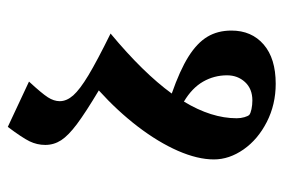

<svg xmlns="http://www.w3.org/2000/svg" viewBox="-134 -512 707 478"><g transform="rotate(90 219.0 -273.5)"><path d="M341.3 -33.2Q341.3 -12.7 332.3 5.9Q323.2 24.4 296.4 60.1L183.6 7.3Q212.9 -24.4 222.7 -39.6Q232.4 -54.7 232.4 -69.3Q232.4 -86.4 218 -102.8Q203.6 -119.1 168 -140.6Q132.3 -162.1 64 -195.8Q161.6 -276.9 213.4 -348.1Q155.8 -368.2 121.6 -389.6Q87.4 -411.1 72 -436.8Q56.6 -462.4 56.6 -496.6Q56.6 -546.9 91.3 -576.9Q126 -606.9 189 -606.9Q240.7 -606.9 284.2 -584.7Q327.6 -562.5 352.5 -526.9Q377.4 -491.2 377.4 -453.1Q377.4 -412.6 356 -363.5Q334.5 -314.5 295.7 -263.7Q256.8 -212.9 205.6 -166.5Q260.3 -133.8 289.1 -112.3Q317.9 -90.8 329.6 -72.8Q341.3 -54.7 341.3 -33.2ZM233.4 -378.4Q274.9 -446.8 274.9 -509.8Q274.9 -520 272.2 -529.1Q269.5 -538.1 266.6 -541Q262.7 -544.4 252.2 -546.6Q241.7 -548.8 230.5 -548.8Q201.7 -548.8 184.8 -530.5Q168 -512.2 168 -485.8Q168 -453.6 183.8 -426Q199.7 -398.4 233.4 -378.4Z"/></g></svg>

Font: Vesper Libre
Style: Bold
Weight: 700
Designer: Robert Keller & Kimya Gandhi
Foundry: Mota Italic
Version: Version 1.058